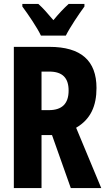

<svg xmlns="http://www.w3.org/2000/svg" viewBox="-20 -951 540 971"><path d="M187 -771H313C334 -813 379 -880 407 -918V-931H327C301 -907 280 -885 250 -849C222 -882 197 -911 174 -931H93V-918C122 -879 169 -810 187 -771ZM50 0H190V-268H243L338 0H492L365 -305C439 -348 468 -416 468 -506C468 -644 390 -714 230 -714H50ZM227 -394H190V-589H229C297 -589 327 -556 327 -493C327 -426 293 -394 227 -394Z"/></svg>

Font: Noto Sans Mono ExtraCondensed ExtraBold
Style: Regular
Weight: 800
Width: 2
Designer: Monotype Design Team
Foundry: Monotype Imaging Inc.
Version: Version 2.014